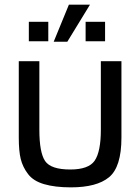

<svg xmlns="http://www.w3.org/2000/svg" viewBox="-20 -785 598 819"><path d="M428.2 -691.9V-608.9H345.2V-691.9ZM186 -691.9V-608.9H103V-691.9ZM273.9 -765.1H363.8L267.1 -606.9H209ZM147.9 -231.9Q147.9 -134.3 172.4 -98.1Q196.8 -62 279.8 -62Q357.9 -62 383.8 -99.6Q410.2 -138.2 410.2 -231.9V-523.9H498V-198.2Q498 -72.3 444.8 -28.8Q392.6 14.2 282.2 14.2Q214.4 14.2 168 0.5Q122.6 -12.7 100.1 -42Q77.1 -71.8 68.4 -106.9Q60.1 -140.6 60.1 -198.2V-523.9H147.9Z"/></svg>

Font: Miedinger*
Style: Book
Weight: 400
Version: Version 001.000